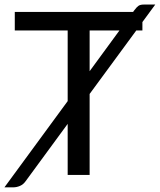

<svg xmlns="http://www.w3.org/2000/svg" viewBox="-44 -769 703 844"><path d="M481 -635H350V-456ZM555 -635 350 -356V0H253.5V-224.5L69 27Q58.5 42 43.8 48.2Q29 54.5 14.5 54.5H-24.5L253.5 -324.5V-635H21V-716.5H541L546.5 -724Q556.5 -737.5 564.5 -743.2Q572.5 -749 588.5 -749H638.5L582 -672V-635Z"/></svg>

Font: Lato 2
Style: Regular
Weight: 400
Designer: Lukasz Dziedzic with Adam Twardoch and Botio Nikoltchev
Foundry: tyPoland Lukasz Dziedzic
Version: Version 2.015; 2015-08-06; http://www.latofonts.com/